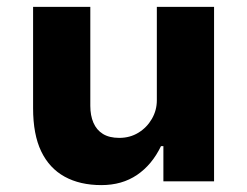

<svg xmlns="http://www.w3.org/2000/svg" viewBox="-20 -526 718 557"><path d="M274 11Q212 11 167.5 -13.5Q123 -38 99.5 -87Q76 -136 76 -212V-506H242V-219Q242 -191 251 -170Q260 -149 278.5 -137.5Q297 -126 326 -126Q357 -126 381.5 -141Q406 -156 420.5 -181Q435 -206 435 -235V-506H601V0H454V-102H447Q421 -48 377.5 -18.5Q334 11 274 11Z"/></svg>

Font: Nunito Sans 6pt ExtraBold
Style: Regular
Weight: 800
Version: Version 3.101;gftools[0.9.27]